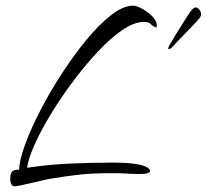

<svg xmlns="http://www.w3.org/2000/svg" viewBox="-20 -636 725 673"><path d="M34 17Q25 17 22 13.5Q19 10 17 2Q16 -2 16 -5.5Q16 -9 16 -12Q16 -26 22 -34Q28 -42 47 -41Q48 -75 68 -129.5Q88 -184 121.5 -249Q155 -314 197 -378.5Q239 -443 283.5 -497Q328 -551 370 -583.5Q412 -616 446 -616Q459 -616 478 -605.5Q497 -595 512.5 -580Q528 -565 529 -551Q529 -550 529.5 -549.5Q530 -549 530 -547Q530 -540 525 -540Q512 -547 507 -553Q502 -559 483 -559Q450 -559 408.5 -530.5Q367 -502 322.5 -454.5Q278 -407 235.5 -350Q193 -293 158 -235.5Q123 -178 101 -128.5Q79 -79 75 -48Q148 -59 223 -62.5Q298 -66 372 -66Q425 -66 454 -61.5Q483 -57 494.5 -50Q506 -43 506 -37Q506 -26 469 -26Q452 -26 427.5 -27.5Q403 -29 377 -29Q334 -29 304 -27.5Q274 -26 242 -22Q210 -18 160 -10Q152 -9 132.5 -4.5Q113 0 91.5 5Q70 10 53.5 13.5Q37 17 34 17ZM569 -467Q570 -469 571.5 -472Q573 -475 574 -478Q583 -493 597.5 -517Q612 -541 626.5 -563.5Q641 -586 647 -595Q658 -610 666 -610Q673 -610 680 -600.5Q687 -591 684 -581Q683 -580 682.5 -577.5Q682 -575 680 -573Q676 -568 662 -553Q648 -538 631 -520.5Q614 -503 600 -488.5Q586 -474 582 -469Q578 -465 573.5 -464.5Q569 -464 569 -467Z"/></svg>

Font: Hurricane
Style: Regular
Weight: 400
Designer: Robert E. Leuschke
Foundry: Robert E. Leuschke
Version: Version 1.010; ttfautohint (v1.8.3)